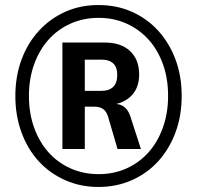

<svg xmlns="http://www.w3.org/2000/svg" viewBox="-20 -734 783 763"><path d="M371 9Q300 9 239 -18Q178 -45 134 -93Q90 -141 65.5 -207.5Q41 -274 41 -352Q41 -431 65.5 -497Q90 -563 134.5 -611.5Q179 -660 239 -687Q299 -714 371 -714Q444 -714 504.5 -687Q565 -660 609 -611.5Q653 -563 677.5 -497.5Q702 -432 702 -353Q702 -274 677.5 -208Q653 -142 609 -93.5Q565 -45 504 -18Q443 9 371 9ZM372 -42Q433 -42 483.5 -65Q534 -88 570.5 -129Q607 -170 627.5 -227.5Q648 -285 648 -353Q648 -422 627.5 -479Q607 -536 570.5 -576.5Q534 -617 483.5 -640Q433 -663 372 -663Q311 -663 260 -640Q209 -617 172.5 -576Q136 -535 115.5 -478Q95 -421 95 -353Q95 -284 115.5 -227Q136 -170 172.5 -129Q209 -88 260 -65Q311 -42 372 -42ZM228 -142V-565H396Q461 -565 497 -531Q533 -497 533 -438Q533 -385 502 -353.5Q471 -322 418 -317L440 -321Q462 -320 477.5 -306Q493 -292 501 -262L540 -142H447L409 -272Q402 -293 388.5 -301.5Q375 -310 356 -310H305L317 -319V-142ZM317 -373H384Q414 -373 430 -389Q446 -405 446 -436Q446 -467 430 -482Q414 -497 384 -497H317Z"/></svg>

Font: Nunito Sans 10pt SemiCondensed
Style: Bold
Weight: 700
Width: 4
Designer: Vernon Adams
Foundry: Vernon Adams
Version: Version 3.101;gftools[0.9.27]